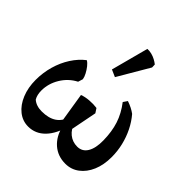

<svg xmlns="http://www.w3.org/2000/svg" viewBox="-211 -926 1096 1096"><g transform="rotate(45 337.5 -377.5)"><path d="M486 20Q425 20 382.5 -17Q340 -54 325 -118L359 -183Q370 -143 398.5 -120Q427 -97 465 -97Q505 -97 526 -131.5Q547 -166 546 -228Q545 -298 527 -353.5Q509 -409 469 -461L486 -486Q527 -472 555 -451Q584 -417 604.5 -375.5Q625 -334 636 -288Q647 -242 647 -194Q647 -131 626.5 -83Q606 -35 569.5 -7.5Q533 20 486 20ZM186 20Q141 20 105 -8.5Q69 -37 48.5 -87Q28 -137 28 -199Q28 -257 43.5 -311.5Q59 -366 88 -411Q117 -456 155 -485Q168 -478 181 -461.5Q194 -445 204 -426Q214 -407 216 -392L207 -363Q155 -336 124.5 -285.5Q94 -235 94 -179Q94 -144 108 -120Q135 -96 180 -96Q290 -96 315 -186L350 -149Q330 -68 287.5 -24Q245 20 186 20ZM306 -109 272 -321Q296 -330 327.5 -332.5Q359 -335 387 -331L404 -305L366 -111ZM337 -530 294 -549 354 -775Q372 -776 389 -771.5Q406 -767 421 -759Q436 -751 447 -742L448 -719Z"/></g></svg>

Font: Eczar Medium
Style: Regular
Weight: 500
Designer: Vaibhav Singh
Foundry: Rosetta Type Foundry
Version: Version 2.000